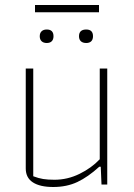

<svg xmlns="http://www.w3.org/2000/svg" viewBox="-20 -738 538 768"><path d="M120 -718H376V-689H120ZM139 -593Q139 -606 146.5 -613Q154 -620 167 -620Q194 -620 194 -593Q194 -580 187 -573Q180 -566 167 -566Q154 -566 146.5 -573Q139 -580 139 -593ZM296 -593Q296 -620 325 -620Q352 -620 352 -593Q352 -580 345 -573Q338 -566 325 -566Q311 -566 303.5 -573Q296 -580 296 -593ZM83 -64V-464H113V-33Q134 -25 152.5 -22Q171 -19 198 -19Q250 -19 298 -42.5Q346 -66 379 -101V-464H409V0H386L383 -71H377Q332 -30 289.5 -10Q247 10 193 10Q140 10 111.5 -8.5Q83 -27 83 -64Z"/></svg>

Font: Athiti ExtraLight
Style: Regular
Weight: 275
Designer: CadsonDemak Team
Foundry: CadsonDemak
Version: Version 1.033